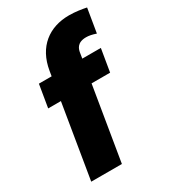

<svg xmlns="http://www.w3.org/2000/svg" viewBox="-187 -852 830 942"><g transform="rotate(-30 228.0 -381.5)"><path d="M377.8 -627.1C393.5 -627.1 410.2 -623.9 433.2 -616.1L455.6 -751.1C432.2 -756 394.9 -762.1 359 -762.1C246.8 -762.1 161.2 -699.2 140.6 -573.5L136 -545.5H63.9L42.6 -417.6H114.7L45.8 -0.7H219.5L288.4 -417.6H393.5L414.8 -545.5H309.7L314.6 -576.3C317.5 -593 324.6 -627.1 377.8 -627.1Z"/></g></svg>

Font: TID UI Extra Bold
Style: Italic
Weight: 800
Italic angle: -9.39999°
Designer: The TID Project Authors
Foundry: Bakken & Bæck
Version: Version 1.001;hotconv 1.0.109;makeotfexe 2.5.65596